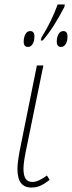

<svg xmlns="http://www.w3.org/2000/svg" viewBox="-20 -829 322 859"><path d="M58 -75Q58 -106 73 -179L145 -536H174L101 -179Q85 -105 85 -75Q85 -44 94.5 -29.5Q104 -15 125 -15Q152 -15 190 -44L202 -24Q180 -7 161.5 1.5Q143 10 120 10Q89 10 73.5 -10.5Q58 -31 58 -75ZM166 -662Q211 -734 238 -809H270L268 -798Q220 -704 171 -648H162ZM86 -643Q86 -661 93.5 -675.5Q101 -690 115 -690Q134 -690 134 -666Q134 -645 126 -632Q118 -619 105 -619Q86 -619 86 -643ZM234 -643Q234 -661 241.5 -675.5Q249 -690 263 -690Q282 -690 282 -666Q282 -645 274 -632Q266 -619 253 -619Q234 -619 234 -643Z"/></svg>

Font: Noto Serif NarrowThin
Style: Italic
Weight: 250
Width: 4
Italic angle: -12°
Designer: Monotype Design Team
Foundry: Monotype Imaging Inc.
Version: Version 1.001